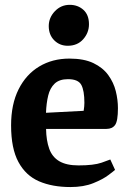

<svg xmlns="http://www.w3.org/2000/svg" viewBox="-20 -747 531 779"><path d="M265.7 11.9Q192.5 11.9 138.5 -11.3Q84.5 -34.6 54.8 -89.6Q25 -144.6 25 -238.3Q25 -324 55.4 -384.6Q85.7 -445.2 139.3 -477.3Q192.8 -509.3 261.7 -509.3Q320.6 -509.3 359.1 -490.9Q397.5 -472.4 419.3 -442.3Q441.1 -412.2 449.8 -377.1Q458.5 -342.1 458.5 -307.9Q458.5 -256 447 -240Q435.5 -224 412.1 -224H166.9Q167.7 -177 179.7 -143.6Q191.6 -110.1 220.5 -93Q249.5 -75.9 298.6 -75.9Q360.3 -75.9 392 -86.9Q423.7 -97.9 427.5 -99.9L446.8 -57.8Q443 -54 420.2 -36.8Q397.5 -19.6 358.6 -3.9Q319.8 11.9 265.7 11.9ZM166.6 -289.4 319.4 -297.4Q322.4 -315.4 322.4 -329.9Q322.4 -379.5 309.9 -402.6Q297.3 -425.8 255.8 -425.8Q220.9 -425.8 201.8 -407.8Q182.8 -389.7 175.5 -359Q168.1 -328.3 166.6 -289.4ZM254.7 -561.3Q222.1 -561.3 199.9 -583.6Q177.8 -605.9 177.8 -641.2Q177.8 -675.4 202.6 -701.4Q227.4 -727.4 262.7 -727.4Q295.9 -727.4 318.5 -707Q341 -686.6 341 -648.7Q341 -614.3 317.6 -587.8Q294.1 -561.3 254.7 -561.3Z"/></svg>

Font: Faustina Light
Style: Regular
Weight: 300
Designer: Alfonso Garcia
Foundry: http://www.omnibus-type.com
Version: Version 1.200